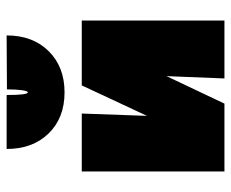

<svg xmlns="http://www.w3.org/2000/svg" viewBox="-79 -619 698 580"><g transform="rotate(-90 270.0 -329.0)"><path d="M498 0H323L330 -175L247 0H42V-431H217L210 -234L302 -431H498ZM453 -658 290 -657Q290 -629 287.5 -611.5Q285 -594 281 -594Q273 -594 273 -658H110Q110 -579 157 -531Q204 -483 281 -483Q358 -483 405.5 -531Q453 -579 453 -658Z"/></g></svg>

Font: Ysabeau Heavy
Style: Regular
Weight: 800
Designer: Christian Thalmann (Catharsis Fonts)
Version: Version 0.003